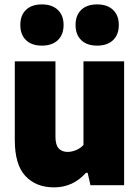

<svg xmlns="http://www.w3.org/2000/svg" viewBox="-20 -820 618 850"><path d="M45.5 -200V-548.5H225.5V-214.5Q225.5 -178.5 239.8 -163Q254 -147.5 279.5 -147.5Q298 -147.5 317.5 -155.8Q337 -164 349.5 -178.5V-548.5H529.5V0H380.5L368 -55H360.5Q303.5 9.5 219 9.5Q139.5 9.5 92.5 -40.8Q45.5 -91 45.5 -200ZM70 -709.5Q70 -752.5 95.2 -776.5Q120.5 -800.5 165.5 -800.5Q210.5 -800.5 236 -776.2Q261.5 -752 261.5 -709.5Q261.5 -666.5 236 -642.2Q210.5 -618 165.5 -618Q120.5 -618 95.2 -642.2Q70 -666.5 70 -709.5ZM314.5 -709.5Q314.5 -752.5 339.8 -776.5Q365 -800.5 410 -800.5Q455 -800.5 480.5 -776.2Q506 -752 506 -709.5Q506 -666.5 480.5 -642.2Q455 -618 410 -618Q365 -618 339.8 -642.2Q314.5 -666.5 314.5 -709.5Z"/></svg>

Font: Encode Sans Semi Condensed ExBd
Style: Regular
Weight: 800
Width: 4
Designer: Multiple Designers
Foundry: Impallari Type
Version: Version 2.000